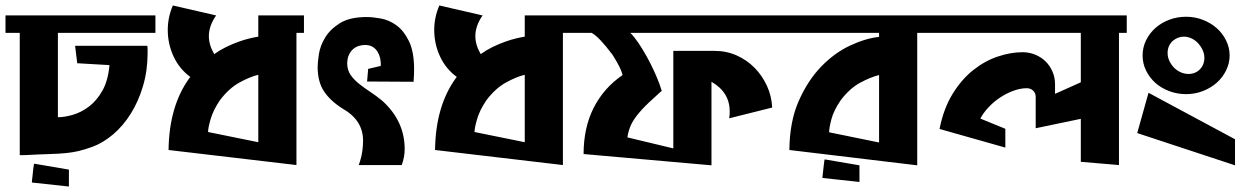

<svg xmlns="http://www.w3.org/2000/svg" viewBox="-22 -600 4510 698"><path d="M543 -480.5H188.5V-173.8Q211.9 -173.8 242.7 -182.6Q273.4 -191.4 301.8 -212.9Q330.1 -234.4 350.6 -271Q371.1 -307.6 376 -363.3L258.8 -370.1L251 -433.6H513.7Q514.6 -426.8 514.6 -420.4Q514.6 -414.1 514.6 -407.2Q514.6 -343.8 498 -287.6Q481.4 -231.4 453.6 -187Q425.8 -142.6 389.6 -111.8Q353.5 -81.1 314.5 -66.4Q284.2 -55.7 263.2 -50.8Q242.2 -45.9 218.3 -43.5Q194.3 -41 160.2 -40Q126 -39.1 68.4 -36.1H49.8V-480.5H-2V-543.9H543ZM102.5 -4.9 228.5 16.6V78.1L93.8 63.5L94.7 52.7Q95.7 44.9 96.7 35.2Q97.7 25.4 98.6 16.6Q99.6 7.8 100.6 2Q101.6 -3.9 102.5 -4.9Z M917 -83V-328.1Q887.7 -321.3 849.1 -300.3Q810.5 -279.3 777.3 -235.4Q752.9 -199.2 743.7 -167Q734.4 -134.8 734.4 -120.1ZM756.8 -403.3Q777.3 -418 800.3 -429.2Q823.2 -440.4 845.2 -448.2Q867.2 -456.1 885.7 -460.4Q904.3 -464.8 917 -466.8V-543.9H1083V-480.5H1055.7V0L590.8 -54.7Q592.8 -213.9 666 -315.4L669.9 -320.3Q629.9 -349.6 608.9 -395Q587.9 -440.4 587.9 -491.2Q587.9 -537.1 606.4 -580.1L763.7 -543.9Q737.3 -505.9 737.3 -468.8Q737.3 -436.5 756.8 -403.3Z M1438.5 0H1282.2L1287.1 -14.6Q1293 -33.2 1295.4 -52.2Q1297.9 -71.3 1297.9 -88.9Q1297.9 -163.1 1223.6 -205.1Q1178.7 -233.4 1155.8 -268.1Q1132.8 -302.7 1132.8 -356.4Q1132.8 -372.1 1137.2 -402.3Q1141.6 -432.6 1159.7 -462.9Q1177.7 -493.2 1213.4 -515.6Q1249 -538.1 1311.5 -538.1Q1333 -538.1 1362.8 -532.7Q1392.6 -527.3 1419.4 -507.8Q1446.3 -488.3 1464.8 -450.2Q1483.4 -412.1 1483.4 -347.7Q1483.4 -336.9 1482.9 -325.2Q1482.4 -313.5 1481.4 -302.7L1312.5 -303.7L1316.4 -349.6L1362.3 -360.4V-368.2Q1362.3 -377 1359.9 -388.7Q1357.4 -400.4 1351.1 -411.1Q1344.7 -421.9 1333.5 -429.2Q1322.3 -436.5 1304.7 -436.5Q1293.9 -436.5 1282.7 -433.1Q1271.5 -429.7 1262.2 -421.9Q1252.9 -414.1 1246.6 -400.9Q1240.2 -387.7 1240.2 -367.2Q1241.2 -343.8 1252.9 -327.1Q1264.6 -310.5 1282.7 -295.9Q1300.8 -281.2 1323.2 -266.6Q1345.7 -252 1369.1 -232.4Q1449.2 -159.2 1449.2 -57.6Q1449.2 -29.3 1438.5 0Z M1885.7 -83V-328.1Q1856.4 -321.3 1817.9 -300.3Q1779.3 -279.3 1746.1 -235.4Q1721.7 -199.2 1712.4 -167Q1703.1 -134.8 1703.1 -120.1ZM1725.6 -403.3Q1746.1 -418 1769 -429.2Q1792 -440.4 1814 -448.2Q1835.9 -456.1 1854.5 -460.4Q1873 -464.8 1885.7 -466.8V-543.9H2051.8V-480.5H2024.4V0L1559.6 -54.7Q1561.5 -213.9 1634.8 -315.4L1638.7 -320.3Q1598.6 -349.6 1577.6 -395Q1556.6 -440.4 1556.6 -491.2Q1556.6 -537.1 1575.2 -580.1L1732.4 -543.9Q1706.1 -505.9 1706.1 -468.8Q1706.1 -436.5 1725.6 -403.3Z M2785.2 -209 2628.9 -169.9Q2629.9 -176.8 2630.4 -182.6Q2630.9 -188.5 2630.9 -194.3Q2630.9 -264.6 2564.5 -302.7V1L2099.6 -40Q2099.6 -135.7 2136.2 -208Q2172.9 -280.3 2241.2 -327.1L2239.3 -334Q2237.3 -341.8 2229.5 -357.9Q2221.7 -374 2205.1 -400.4Q2156.2 -465.8 2128.9 -480.5H2047.9V-543.9H2802.7V-480.5H2269.5Q2284.2 -465.8 2299.3 -443.4Q2314.5 -420.9 2329.1 -394.5Q2343.8 -368.2 2356 -341.3Q2368.2 -314.5 2376 -293L2383.8 -269.5Q2382.8 -269.5 2373.5 -260.7Q2364.3 -252 2351.1 -240.2Q2337.9 -228.5 2324.2 -214.8Q2310.5 -201.2 2301.8 -190.4Q2281.2 -166 2272 -146Q2262.7 -126 2258.8 -100.6L2425.8 -60.5V-415H2576.2Q2619.1 -415 2656.2 -398.4Q2693.4 -381.8 2721.2 -353.5Q2749 -325.2 2766.1 -288.1Q2783.2 -251 2785.2 -209Z M3342.8 -480.5H3312.5V1L2847.7 -54.7Q2848.6 -157.2 2881.3 -231.9Q2914.1 -306.6 2962.4 -356.9Q3010.7 -407.2 3067.9 -434.1Q3125 -460.9 3173.8 -465.8V-480.5H2796.9V-543.9H3342.8ZM3173.8 -82V-327.1Q3144.5 -320.3 3106 -299.8Q3067.4 -279.3 3034.2 -235.4Q3008.8 -198.2 3000.5 -166.5Q2992.2 -134.8 2992.2 -119.1ZM3102.5 1V61.5L2967.8 46.9L2968.8 36.1Q2969.7 29.3 2970.7 19.5Q2971.7 9.8 2972.7 1Q2973.6 -7.8 2974.6 -14.2Q2975.6 -20.5 2976.6 -20.5Z M4074.2 -480.5H4045.9V0L3907.2 -11.7V-168L3743.2 -133.8V-248Q3743.2 -261.7 3733.9 -270.5Q3724.6 -279.3 3710.9 -279.3Q3687.5 -279.3 3662.1 -270Q3636.7 -260.7 3613.3 -245.1Q3589.8 -229.5 3571.3 -209.5Q3552.7 -189.5 3542 -168.9L3632.8 -131.8V-63.5L3394.5 -130.9H3393.6Q3408.2 -205.1 3440.9 -258.3Q3473.6 -311.5 3516.1 -345.2Q3558.6 -378.9 3605.5 -394.5Q3652.3 -410.2 3695.3 -410.2Q3719.7 -410.2 3741.2 -401.4Q3762.7 -392.6 3778.8 -377Q3794.9 -361.3 3804.2 -339.8Q3813.5 -318.4 3813.5 -293.9V-258.8L3907.2 -300.8V-480.5H3336.9V-543.9H4074.2Z M4131.8 -398.4Q4131.8 -427.7 4144.5 -453.6Q4157.2 -479.5 4178.7 -498.5Q4200.2 -517.6 4229 -528.3Q4257.8 -539.1 4290 -539.1Q4322.3 -539.1 4351.1 -527.8Q4379.9 -516.6 4401.4 -497.6Q4422.9 -478.5 4435.5 -452.6Q4448.2 -426.8 4448.2 -398.4Q4448.2 -370.1 4435.5 -344.2Q4422.9 -318.4 4401.4 -299.3Q4379.9 -280.3 4351.1 -269Q4322.3 -257.8 4290 -257.8Q4257.8 -257.8 4229 -268.6Q4200.2 -279.3 4178.7 -298.3Q4157.2 -317.4 4144.5 -343.3Q4131.8 -369.1 4131.8 -398.4ZM4241.2 -451.2Q4222.7 -433.6 4222.7 -407.2Q4222.7 -392.6 4229 -378.9Q4235.4 -365.2 4245.6 -354.5Q4255.9 -343.8 4270 -337.4Q4284.2 -331.1 4298.8 -331.1Q4323.2 -331.1 4339.8 -347.7Q4356.4 -364.3 4356.4 -389.6Q4356.4 -404.3 4350.1 -418Q4343.8 -431.6 4333.5 -442.9Q4323.2 -454.1 4309.6 -460.4Q4295.9 -466.8 4282.2 -466.8Q4259.8 -466.8 4241.2 -451.2ZM4467.8 -93.8V1L4112.3 -116.2L4153.3 -262.7Z"/></svg>

Font: Shorif Bongobondhu ANSI V2
Style: Regular
Weight: 400
Designer: Shorif Uddin Shishir, Shorif art & Design, e-mail : shorifart@gmail.com, facebook : Shorif2001
Foundry: Lipighor Font Foundry
Version: Designed By Shorif Uddin Shishir | Build By Niladri Shekhar 